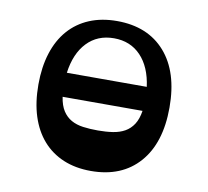

<svg xmlns="http://www.w3.org/2000/svg" viewBox="-68 -635 784 724"><g transform="rotate(10 324.0 -273.0)"><path d="M324 -141Q355 -141 381 -145Q407 -149 426.5 -160Q446 -171 459 -191Q472 -211 477 -243H171Q176 -210 189 -190Q202 -170 221.5 -159Q241 -148 267 -144.5Q293 -141 324 -141ZM324 -494Q261 -494 221 -452Q181 -410 171 -335H477Q467 -410 427 -452Q387 -494 324 -494ZM324 -560Q442 -560 508.5 -484.5Q575 -409 575 -273Q575 -137 508.5 -61.5Q442 14 324 14Q265 14 218.5 -5.5Q172 -25 139.5 -62Q107 -99 90 -152Q73 -205 73 -273Q73 -340 90 -393.5Q107 -447 139.5 -484Q172 -521 218.5 -540.5Q265 -560 324 -560Z"/></g></svg>

Font: OpenDyslexic 3
Style: Regular
Weight: 400
Designer: Abelardo Gonzalez
Version: Version 1.000;PS 001.001;hotconv 1.0.56